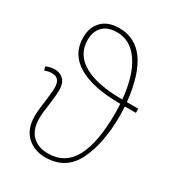

<svg xmlns="http://www.w3.org/2000/svg" viewBox="-186 -888 927 1011"><g transform="rotate(30 277.0 -382.5)"><path d="M471 -457H540V-432H473Q475 -400 475 -380Q475 -205 420.5 -97.5Q366 10 243 10Q176 10 131.5 -31.5Q87 -73 87 -151Q87 -187 97 -255Q98 -267 101 -292Q104 -317 104 -332Q104 -392 55 -392Q31 -392 11 -383L4 -405Q29 -417 58 -417Q90 -417 110.5 -396Q131 -375 131 -334Q131 -306 123 -244Q114 -188 114 -153Q114 -84 150 -49.5Q186 -15 245 -15Q348 -15 397.5 -105.5Q447 -196 447 -377Q447 -400 445 -432Q279 -432 190 -484Q101 -536 101 -638Q101 -699 137.5 -737Q174 -775 243 -775Q437 -775 471 -457ZM128 -638Q128 -549 209 -503Q290 -457 443 -457Q430 -595 378 -672.5Q326 -750 243 -750Q187 -750 157.5 -720Q128 -690 128 -638Z"/></g></svg>

Font: Noto Sans UI Thin
Style: Regular
Weight: 250
Designer: Monotype Design Team
Foundry: Monotype Imaging Inc.
Version: Version 1.001